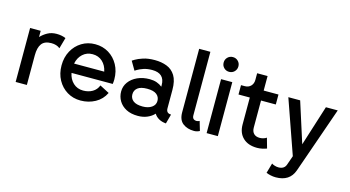

<svg xmlns="http://www.w3.org/2000/svg" viewBox="-97 -1124 3181 1745"><g transform="rotate(15 1493.5 -251.5)"><path d="M366.2 -398.9Q335.4 -424.8 284.2 -424.8Q221.7 -424.8 194.3 -388.2Q167 -351.6 167 -279.3V0H61.5V-507.8H161.1V-449.2Q188.5 -478.5 224.9 -498.5Q261.2 -518.6 309.1 -518.6Q356.9 -518.6 395.5 -502.4Z M814 -168.9 903.8 -122.1Q872.6 -57.1 810.3 -23.2Q748 10.7 673.3 10.7Q603 10.7 546.9 -23.4Q490.7 -57.6 458 -117.4Q425.3 -177.2 425.3 -253.9Q425.3 -330.6 458 -390.4Q490.7 -450.2 546.9 -484.4Q603 -518.6 673.3 -518.6Q744.1 -518.6 800.3 -484.4Q856.4 -450.2 889.2 -390.4Q921.9 -330.6 921.9 -253.9Q921.9 -243.2 920.9 -232.2Q919.9 -221.2 918.5 -210.9H530.8Q541.5 -153.8 579.6 -118.4Q617.7 -83 673.3 -83Q723.1 -83 760.7 -105Q798.3 -127 814 -168.9ZM673.3 -424.8Q618.2 -424.8 580.3 -390.1Q542.5 -355.5 531.2 -298.8H814.9Q803.7 -355.5 766.4 -390.1Q729 -424.8 673.3 -424.8Z M1212.9 10.7Q1147.9 10.7 1102.8 -12.9Q1057.6 -36.6 1033.7 -76.7Q1009.8 -116.7 1009.8 -165.5Q1009.8 -214.4 1038.6 -253.9Q1067.4 -293.5 1117.9 -316.7Q1168.5 -339.8 1233.4 -339.8Q1269.5 -339.8 1299.1 -329.6Q1328.6 -319.3 1351.1 -300.8V-314.5Q1351.1 -426.3 1232.9 -426.3Q1186.5 -426.3 1151.9 -414.3Q1117.2 -402.3 1097.7 -390.4Q1078.1 -378.4 1078.1 -378.4L1030.3 -460Q1030.3 -460 1054.4 -474.9Q1078.6 -489.7 1124 -504.6Q1169.4 -519.5 1233.4 -519.5Q1295.9 -519.5 1346.4 -500Q1397 -480.5 1426.8 -432.4Q1456.5 -384.3 1456.5 -298.8V-125.5Q1456.5 -79.1 1502.4 -79.1L1478 10.7Q1437.5 7.3 1409.2 -9.3Q1380.9 -25.9 1366.2 -51.3Q1340.3 -22.9 1301 -6.1Q1261.7 10.7 1212.9 10.7ZM1351.1 -166.5Q1351.1 -204.6 1322.3 -227.3Q1293.5 -250 1233.4 -250Q1173.3 -250 1144.3 -227.3Q1115.2 -204.6 1115.2 -166.5Q1115.2 -128.4 1144.3 -105.7Q1173.3 -83 1233.4 -83Q1284.7 -83 1317.9 -105.7Q1351.1 -128.4 1351.1 -166.5Z M1768.6 -90.8 1794.4 -2.9Q1786.1 2 1772 6.3Q1757.8 10.7 1742.2 10.7Q1678.7 10.7 1636.7 -21.2Q1594.7 -53.2 1594.7 -125V-722.7H1700.2V-125Q1700.2 -83 1742.2 -83Q1748 -83 1755.9 -85.4Q1763.7 -87.9 1768.6 -90.8Z M1858.4 0V-507.8H1963.9V0ZM1841.8 -660.2Q1841.8 -689.5 1861.8 -709.5Q1881.8 -729.5 1911.1 -729.5Q1940.4 -729.5 1960.4 -709.5Q1980.5 -689.5 1980.5 -660.2Q1980.5 -630.9 1960.4 -610.8Q1940.4 -590.8 1911.1 -590.8Q1881.8 -590.8 1861.8 -610.8Q1841.8 -630.9 1841.8 -660.2Z M2082.5 -502Q2117.7 -502 2139.4 -524.2Q2161.1 -546.4 2161.1 -581.5V-644.5H2259.3V-507.8H2398.4V-414.1H2259.3V-160.2Q2259.3 -123 2279.1 -103Q2298.8 -83 2335.4 -83Q2352.5 -83 2370.6 -88.6Q2388.7 -94.2 2398.4 -102.1L2425.3 -6.8Q2407.7 0 2384 5.4Q2360.4 10.7 2335 10.7Q2250 10.7 2201.9 -35.4Q2153.8 -81.5 2153.8 -160.2V-414.1H2047.4V-502Z M2738.3 115.2Q2699.2 225.6 2568.4 225.6Q2543.5 225.6 2519.3 220.2Q2495.1 214.8 2478 207.5L2504.9 112.8Q2515.1 120.6 2533.4 126.2Q2551.8 131.8 2568.4 131.8Q2624.5 131.8 2639.6 85L2669.4 0L2491.2 -507.8H2602.5L2724.1 -127L2844.7 -507.8H2956.1L2778.8 0Z"/></g></svg>

Font: Giphurs Medium
Style: Regular
Weight: 500
Version: Version 0.920; ttfautohint (v1.8.4.7-5d5b)